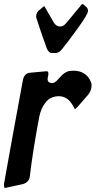

<svg xmlns="http://www.w3.org/2000/svg" viewBox="-52 -938 476 956"><path d="M255 -691 253 -689Q242 -674 222 -674H205Q186 -674 173 -720L170 -728Q167 -737 161 -753Q156 -769 146 -797L129 -849Q128 -852 128 -856Q128 -878 148 -891L164 -905Q168 -907 169 -907L217 -824Q229 -806 247 -806Q264 -806 275 -821V-820L302 -852Q335 -893 346 -905L351 -912Q356 -918 359 -918Q362 -918 367 -913L370 -910L377 -904Q386 -896 386 -885V-883Q386 -867 334.5 -796Q283 -725 255 -691ZM185 -544Q185 -526 207 -524Q221 -524 238 -544Q270 -583 298 -585Q303 -586 313 -586Q378 -586 401 -529Q404 -522 404 -513Q404 -486 384 -463L336 -408Q325 -395 321 -395Q320 -395 312 -410Q287 -458 242 -459Q199 -459 175 -428Q151 -397 143 -354Q112 -190 97 -64Q94 -29 60 -21L-18 -4Q-24 -2 -27 -2Q-32 -2 -32 -16V-23Q-17 -109 14.5 -281Q46 -453 62 -539Q69 -574 99 -576L176 -583H181Q189 -583 189 -571Q189 -566 188 -562Q185 -550 185 -544Z"/></svg>

Font: Bangerz Fix
Style: Regular
Weight: 400
Designer: vernon adams
Foundry: Vernon Adams
Version: Version 2.10;December 28, 2023;FontCreator 13.0.0.2683 64-bi